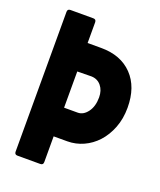

<svg xmlns="http://www.w3.org/2000/svg" viewBox="-131 -779 720 862"><g transform="rotate(20 229.0 -348.0)"><path d="M179 -274H244Q271 -274 291 -301Q311 -328 311 -371Q311 -404 293.5 -425.5Q276 -447 247 -448L179 -447ZM56 0Q42 0 42 -14V-682Q42 -696 56 -696H165Q179 -696 179 -682V-583H244Q338 -583 392.5 -526.5Q447 -470 447 -371Q447 -318 430 -274.5Q413 -231 385 -200.5Q357 -170 320.5 -153.5Q284 -137 244 -137H179V-14Q179 0 165 0Z"/></g></svg>

Font: AL Dynamic
Style: Bold
Weight: 700
Version: Version 1.000; ttfautohint (v1.8.2) -l 8 -r 50 -G 200 -x 14 